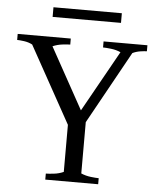

<svg xmlns="http://www.w3.org/2000/svg" viewBox="-58 -902 768 951"><g transform="rotate(5 326.5 -427.0)"><path d="M203 0V-30Q217 -30 243 -33Q269 -36 291 -46V-280L80 -661Q61 -671 38.5 -674Q16 -677 4 -677V-707H268V-677Q254 -677 229 -674Q204 -671 181 -661L349 -357L519 -661Q497 -671 471 -674Q445 -677 431 -677V-707H649V-677Q638 -677 617.5 -674Q597 -671 578 -662L378 -301V-46Q401 -36 426.5 -33Q452 -30 466 -30V0ZM169 -806V-854H509V-806Z"/></g></svg>

Font: Joan
Style: Regular
Weight: 400
Designer: Paolo Biagini
Version: Version 1.001; ttfautohint (v1.8.4.7-5d5b);gftools[0.9.30]